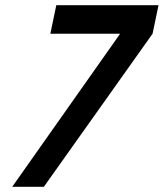

<svg xmlns="http://www.w3.org/2000/svg" viewBox="-20 -720 631 740"><path d="M149 0 568 -590 591 -700H197L174 -590H443L27 0Z"/></svg>

Font: Advent Pro
Style: Italic
Weight: 400
Italic angle: -12°
Designer: VivaRado, Andreas Kalpakidis
Foundry: VivaRado, Andreas Kalpakidis
Version: Version 3.000